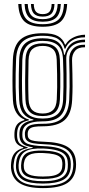

<svg xmlns="http://www.w3.org/2000/svg" viewBox="-20 -774 448 962"><path d="M195.2 168.5Q117.5 168.5 78.6 144Q39.8 119.5 35.2 68.2Q34.8 61.2 35 53.9Q35.2 46.5 36.2 39.2Q39 10 53.8 -7.4Q68.5 -24.8 96.8 -32.5V-36Q75.5 -42.2 65 -54.1Q54.5 -66 52.5 -87.2Q52.2 -92.2 52.2 -98.5Q52.2 -104.8 52.5 -110Q54 -133.8 64.8 -149.1Q75.5 -164.5 102.2 -172V-175.5Q79 -183.5 63 -208Q47 -232.5 44.8 -272Q43.5 -295.8 43 -320.1Q42.5 -344.5 42.5 -369.5Q42.5 -394.5 43 -420.9Q43.5 -447.2 44.5 -474.8Q47.5 -545.8 83.2 -576.6Q119 -607.5 194.2 -607.5Q244.8 -607.5 270.2 -593.1Q295.8 -578.8 305.5 -550.8H308.8Q318.2 -568 335.1 -579Q352 -590 371.1 -595.1Q390.2 -600.2 406 -600V-587Q366 -587.2 341.1 -571.1Q316.2 -555 307.5 -530.2H303.8Q295.5 -563 270.5 -578.9Q245.5 -594.8 194.2 -594.8Q127.8 -594.8 95.2 -567.1Q62.8 -539.5 60.5 -475.2Q59 -437.2 58.4 -403.9Q57.8 -370.5 58.2 -338.9Q58.8 -307.2 60.5 -273.5Q62.8 -229.8 79.9 -206Q97 -182.2 125 -175V-171.5Q93.2 -164 80.4 -149.8Q67.5 -135.5 66 -110Q65.5 -104.2 65.5 -98.6Q65.5 -93 66 -87Q67.8 -66 78.8 -55Q89.8 -44 118.5 -36V-32.5Q84 -25.2 68.6 -8.6Q53.2 8 49.8 39.2Q48.5 47.2 47.9 53Q47.2 58.8 48.2 68Q52.8 113.8 86.6 135.4Q120.5 157 195.2 157Q272 157 307 135Q342 113 346.5 64Q347.5 55 347.4 48.4Q347.2 41.8 346 33Q341.2 -9.8 306.8 -29.5Q272.2 -49.2 197.8 -51.5Q165.5 -52.8 146.1 -56.5Q126.8 -60.2 117.5 -67.8Q108.2 -75.2 106 -87Q105 -91.2 104.8 -98.9Q104.5 -106.5 104.8 -110.2Q108.5 -135.8 128.4 -144.9Q148.2 -154 194.5 -153.8Q264.5 -153.2 294.1 -183.8Q323.8 -214.2 326.8 -273.8Q328.5 -310.2 328.8 -339.2Q329 -368.2 328.4 -399.6Q327.8 -431 326.8 -474.2Q325.8 -508.2 346.1 -529.6Q366.5 -551 406 -550V-537.2Q371.5 -537.8 355.9 -519Q340.2 -500.2 341 -471.5Q342 -436.2 342.8 -405.2Q343.5 -374.2 343.5 -342.5Q343.5 -310.8 341.5 -273.2Q338 -202.8 303.2 -172Q268.5 -141.2 194.2 -141.2Q168.2 -141.2 152.2 -138.5Q136.2 -135.8 128.4 -128.6Q120.5 -121.5 119 -108Q118.8 -106.8 118.8 -100.5Q118.8 -94.2 119.5 -91.2Q121.5 -81.2 129.4 -75.6Q137.2 -70 153.8 -67.5Q170.2 -65 198 -64Q279 -61.8 317.6 -38.6Q356.2 -15.5 360.2 33.5Q361 41.8 361.1 49.1Q361.2 56.5 360.5 64Q356.2 118 317 143.2Q277.8 168.5 195.2 168.5ZM195.2 133.8Q240 133.8 266.8 125.6Q293.5 117.5 305.9 102.2Q318.2 87 319.5 65.5Q320.2 55.2 320.1 48.6Q320 42 319 33Q317 13.8 304.5 0.5Q292 -12.8 266 -20.2Q240 -27.8 197.2 -29.8Q136.8 -32.5 108.5 -16.1Q80.2 0.2 74.5 39.8Q73.5 46.8 73 53.4Q72.5 60 73.5 69Q77.2 103.8 106.2 118.8Q135.2 133.8 195.2 133.8ZM195.2 122.5Q139.8 122.5 114.4 109.8Q89 97 86 68.2Q85.2 61.2 85.6 54.5Q86 47.8 87.2 39Q92.2 2.8 118.9 -9.2Q145.5 -21.2 199 -19.5Q234.2 -18.2 257.2 -12.4Q280.2 -6.5 292.1 4.8Q304 16 306 33.2Q307.2 44 307.1 50.2Q307 56.5 306.2 64.2Q303.2 95.2 277.4 108.9Q251.5 122.5 195.2 122.5ZM195.2 110.5Q227.5 110.5 247.9 106Q268.2 101.5 278.9 91.1Q289.5 80.8 291.5 64Q292.5 56.2 292.6 48.8Q292.8 41.2 291 33.2Q289.5 20.2 279.6 11.9Q269.8 3.5 249.8 -1.1Q229.8 -5.8 197.5 -7.2Q148.8 -9.8 126.6 1.9Q104.5 13.5 100.8 39Q99 46 98.9 54Q98.8 62 99.8 68.2Q102.5 89.8 124.6 100.1Q146.8 110.5 195.2 110.5ZM195.2 145.8Q126.5 145.8 95.4 127.6Q64.2 109.5 60.2 68Q59.8 59.8 60 53.5Q60.2 47.2 61.2 39Q64.5 6.5 83.5 -10.4Q102.5 -27.2 143.5 -32.8V-36.2Q111.2 -40.5 96 -52.2Q80.8 -64 78 -87Q77.2 -93 77.2 -98.9Q77.2 -104.8 77.5 -110.2Q79 -137.5 96.2 -152.1Q113.5 -166.8 147.5 -172V-175Q115 -182 96.6 -205.6Q78.2 -229.2 76 -274.5Q74.5 -304 74.1 -335.8Q73.8 -367.5 74.2 -402Q74.8 -436.5 76 -474.2Q78.2 -532.8 107.2 -557.5Q136.2 -582.2 194.2 -582.2Q246 -582.2 270.8 -562.9Q295.5 -543.5 301.2 -499.8H304.8Q310.8 -524.5 323.4 -541.1Q336 -557.8 356.4 -566.5Q376.8 -575.2 406 -575.5V-562.5Q360.5 -563.2 335.5 -538.5Q310.5 -513.8 312 -475.5Q313 -439.5 313.4 -405.1Q313.8 -370.8 313.4 -338.2Q313 -305.8 311.8 -275Q308.8 -217.5 280.6 -191.6Q252.5 -165.8 194 -166Q165.5 -166.2 143.2 -161.1Q121 -156 107.9 -144.4Q94.8 -132.8 92.5 -112.5Q91.8 -106.2 91.9 -98.9Q92 -91.5 92.5 -87.5Q96 -61.2 121.6 -52.4Q147.2 -43.5 197.5 -41.8Q241 -40.5 270.4 -32.4Q299.8 -24.2 315.4 -8.2Q331 7.8 333.8 32.8Q334.5 40 334.8 47.9Q335 55.8 334.2 64Q330.5 109.2 295.9 127.5Q261.2 145.8 195.2 145.8ZM194.2 -180Q243.8 -180 268.8 -202.2Q293.8 -224.5 296.2 -274.8Q297.8 -307.8 298 -339.4Q298.2 -371 297.8 -404.2Q297.2 -437.5 295.8 -475.2Q294 -526.8 268.6 -548Q243.2 -569.2 194.2 -569.2Q140 -569.2 116.8 -545.8Q93.5 -522.2 91.8 -473.8Q90.2 -416.5 90.1 -371.4Q90 -326.2 91.8 -273Q93.8 -224.5 119.1 -202.2Q144.5 -180 194.2 -180ZM194.2 -192.5Q150.2 -192.5 129.6 -212.8Q109 -233 107.5 -275.2Q105.8 -323 105.9 -370.5Q106 -418 107.5 -473Q109 -517.8 130 -537.2Q151 -556.8 194.2 -556.8Q236.5 -556.8 257.5 -537.6Q278.5 -518.5 280 -475.2Q281.5 -437 282 -403.5Q282.5 -370 282.1 -338.8Q281.8 -307.5 280.2 -275.8Q278.2 -232 257.1 -212.2Q236 -192.5 194.2 -192.5ZM194.2 -205.2Q227.2 -205.2 245 -222Q262.8 -238.8 264.5 -276.8Q266 -306.2 266.4 -337.2Q266.8 -368.2 266.1 -402.4Q265.5 -436.5 264.2 -474.8Q262.8 -512.8 244.6 -528.4Q226.5 -544 194.2 -544Q160.2 -544 142.2 -527.9Q124.2 -511.8 123 -472.5Q121.8 -421.5 121.5 -373.4Q121.2 -325.2 123 -275.8Q124.8 -238.8 142.2 -222Q159.8 -205.2 194.2 -205.2ZM194 -640Q131 -640 102.6 -666.5Q74.2 -693 71.5 -753.8H87.5Q89.8 -699.8 114.5 -676.2Q139.2 -652.8 194 -652.8Q248.8 -652.8 273.5 -676.2Q298.2 -699.8 300.5 -753.8H316.5Q313.5 -693 285.1 -666.5Q256.8 -640 194 -640ZM194 -665.2Q147.2 -665.2 126.2 -685.9Q105.2 -706.5 103.2 -753.8H119Q120.8 -713.5 138.1 -695.8Q155.5 -678 194 -678Q232.5 -678 249.9 -695.8Q267.2 -713.5 269 -753.8H284.8Q282.8 -706.5 261.8 -685.9Q240.8 -665.2 194 -665.2ZM194 -690.8Q163.8 -690.8 150 -705.4Q136.2 -720 135 -753.8H149.2Q149.8 -726.8 160.6 -715Q171.5 -703.2 194 -703.2Q216.8 -703.2 227.5 -715Q238.2 -726.8 238.8 -753.8H253Q251.8 -720 238 -705.4Q224.2 -690.8 194 -690.8Z"/></svg>

Font: Big Shoulders Inline Text Thin
Style: Regular
Weight: 400
Version: Version 2.002